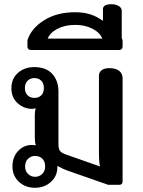

<svg xmlns="http://www.w3.org/2000/svg" viewBox="-20 -876 676 910"><path d="M39 -87Q39 -132 66 -160.5Q93 -189 131 -189Q143 -189 150 -187Q145 -201 145 -224V-331Q145 -348 149 -363Q140 -360 133 -360Q94 -360 64 -386.5Q34 -413 34 -458Q34 -503 65 -530.5Q96 -558 143 -558Q198 -558 227.5 -526Q257 -494 257 -442V-193Q257 -170 264.5 -160.5Q272 -151 292 -144L454 -87Q449 -106 449 -156V-517Q449 -533 461.5 -543Q474 -553 498 -553Q528 -553 544.5 -540.5Q561 -528 561 -505V-16Q561 0 545 0H493L307 -65Q282 -73 252 -90V-84Q252 -42 221.5 -14Q191 14 145 14Q100 14 69.5 -14.5Q39 -43 39 -87ZM188 -459Q188 -481 175.5 -493.5Q163 -506 143 -506Q124 -506 111 -493.5Q98 -481 98 -459Q98 -436 111 -424Q124 -412 143 -412Q163 -412 175.5 -424Q188 -436 188 -459ZM194 -87Q194 -111 180.5 -124Q167 -137 146 -137Q127 -137 113 -123.5Q99 -110 99 -87Q99 -65 113 -51.5Q127 -38 146 -38Q166 -38 180 -51.5Q194 -65 194 -87Z M557 -696 561 -685V-656Q561 -648 556.5 -643.5Q552 -639 545 -639H126Q119 -639 114.5 -643.5Q110 -648 110 -656V-685Q128 -742 189 -780Q250 -818 335 -818Q378 -818 409.5 -807.5Q441 -797 468 -777V-833Q468 -856 509 -856Q528 -856 542.5 -847.5Q557 -839 557 -825ZM465 -693Q454 -721 419 -739.5Q384 -758 336 -758Q288 -758 252.5 -739.5Q217 -721 206 -693Z"/></svg>

Font: Maitree Semibold
Style: Regular
Weight: 600
Designer: CadsonDemak Team
Foundry: CadsonDemak
Version: Version 1.010